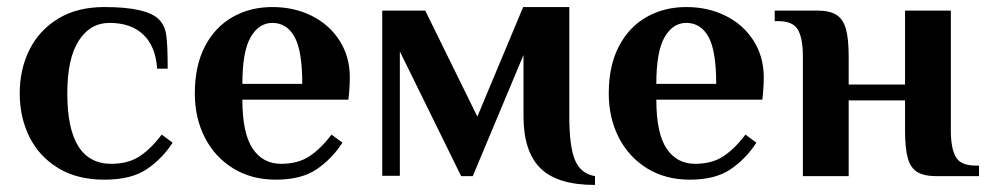

<svg xmlns="http://www.w3.org/2000/svg" viewBox="-20 -500 2799 545"><path d="M36 -235Q36 -303 63.5 -358.5Q91 -414 145 -447Q199 -480 276 -480Q396 -480 431 -445Q448 -428 452 -400Q456 -372 456 -305H426Q422 -368 387 -401.5Q352 -435 291 -435Q236 -435 203.5 -384.5Q171 -334 171 -235Q171 -35 296 -35Q344 -35 376.5 -56.5Q409 -78 439 -118L470 -95Q441 -50 397 -20Q353 10 276 10Q199 10 145 -23Q91 -56 63.5 -111.5Q36 -167 36 -235Z M533 -235Q533 -313 561.5 -368Q590 -423 640 -451.5Q690 -480 753 -480Q815 -480 865 -455Q915 -430 944 -384.5Q973 -339 973 -280Q973 -261 971 -237L969 -217H668Q668 -122 697 -78.5Q726 -35 778 -35Q826 -35 858.5 -56.5Q891 -78 921 -118L952 -95Q923 -50 879.5 -20Q836 10 763 10Q694 10 642 -22Q590 -54 561.5 -109.5Q533 -165 533 -235ZM838 -262Q838 -356 816 -395.5Q794 -435 753 -435Q715 -435 691.5 -394.5Q668 -354 668 -262Z M1466 -170V-344L1322 0H1289L1115 -354V-1H1065V-470H1187L1335 -169L1465 -480H1596V-170Q1596 -85 1612 -46Q1628 -7 1669 0V25Q1562 25 1514 -22.5Q1466 -70 1466 -170Z M1708 -235Q1708 -313 1736.5 -368Q1765 -423 1815 -451.5Q1865 -480 1928 -480Q1990 -480 2040 -455Q2090 -430 2119 -384.5Q2148 -339 2148 -280Q2148 -261 2146 -237L2144 -217H1843Q1843 -122 1872 -78.5Q1901 -35 1953 -35Q2001 -35 2033.5 -56.5Q2066 -78 2096 -118L2127 -95Q2098 -50 2054.5 -20Q2011 10 1938 10Q1869 10 1817 -22Q1765 -54 1736.5 -109.5Q1708 -165 1708 -235ZM2013 -262Q2013 -356 1991 -395.5Q1969 -435 1928 -435Q1890 -435 1866.5 -394.5Q1843 -354 1843 -262Z M2259 -340Q2259 -391 2245 -415.5Q2231 -440 2189 -440H2179V-470H2299Q2335 -470 2354 -458Q2373 -446 2381 -418.5Q2389 -391 2389 -340V-260H2549V-470H2679V-130Q2679 -79 2693 -54.5Q2707 -30 2749 -30H2759V0H2639Q2603 0 2584 -11.5Q2565 -23 2557 -50.5Q2549 -78 2549 -130V-215H2389V0H2259Z"/></svg>

Font: Philosopher
Style: Bold
Weight: 700
Designer: Jovanny Lemonad
Foundry: Jovanny Lemonad
Version: Version 2.000